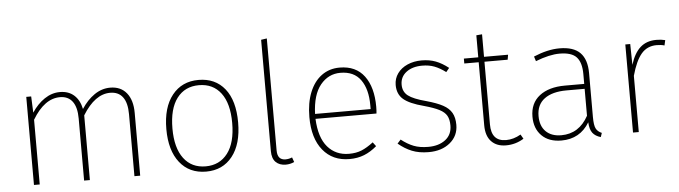

<svg xmlns="http://www.w3.org/2000/svg" viewBox="-47 -929 3994 1129"><g transform="rotate(-5 1950.0 -364.5)"><path d="M741 -371V0H707V-366Q707 -433 681.5 -467Q656 -501 607 -501Q517 -501 444 -382V0H410V-366Q410 -433 384.5 -467Q359 -501 311 -501Q219 -501 148 -382V0H114V-520H143L147 -424Q179 -473 222 -502Q265 -531 313 -531Q364 -531 396.5 -502Q429 -473 440 -420Q473 -471 516.5 -501Q560 -531 610 -531Q672 -531 706.5 -488.5Q741 -446 741 -371Z M1342 -262Q1342 -134 1285 -62Q1228 10 1130 10Q1031 10 974.5 -61.5Q918 -133 918 -259Q918 -387 975.5 -459Q1033 -531 1131 -531Q1230 -531 1286 -461Q1342 -391 1342 -262ZM954 -259Q954 -145 1000.5 -83Q1047 -21 1130 -21Q1212 -21 1259.5 -83Q1307 -145 1307 -262Q1307 -377 1260.5 -438.5Q1214 -500 1131 -500Q1048 -500 1001 -438Q954 -376 954 -259Z M1519 -77V-734L1553 -739V-78Q1553 -21 1601 -21Q1621 -21 1640 -29L1650 -1Q1626 10 1600 10Q1563 10 1541 -11.5Q1519 -33 1519 -77Z M2157 -243H1797Q1802 -132 1850 -76.5Q1898 -21 1976 -21Q2018 -21 2050 -34Q2082 -47 2120 -76L2138 -52Q2102 -21 2063 -5.5Q2024 10 1976 10Q1877 10 1819.5 -60.5Q1762 -131 1762 -256Q1762 -340 1787 -402Q1812 -464 1857.5 -497.5Q1903 -531 1964 -531Q2060 -531 2109.5 -464.5Q2159 -398 2159 -283Q2159 -261 2157 -243ZM2125 -295Q2125 -390 2085.5 -445Q2046 -500 1966 -500Q1895 -500 1848 -442.5Q1801 -385 1797 -272H2125Z M2606 -473 2587 -450Q2552 -476 2520.5 -488Q2489 -500 2449 -500Q2391 -500 2355 -472.5Q2319 -445 2319 -399Q2319 -357 2349.5 -333.5Q2380 -310 2456 -290Q2517 -273 2552 -254Q2587 -235 2603 -207Q2619 -179 2619 -136Q2619 -71 2570 -30.5Q2521 10 2444 10Q2387 10 2345 -7Q2303 -24 2265 -56L2285 -78Q2322 -49 2358 -35Q2394 -21 2444 -21Q2506 -21 2545 -51Q2584 -81 2584 -135Q2584 -171 2571.5 -193Q2559 -215 2528 -231Q2497 -247 2439 -263Q2355 -285 2319.5 -315.5Q2284 -346 2284 -400Q2284 -438 2305.5 -468Q2327 -498 2364.5 -514.5Q2402 -531 2448 -531Q2494 -531 2531 -517Q2568 -503 2606 -473Z M3005 -20Q2957 10 2900 10Q2845 10 2813.5 -23Q2782 -56 2782 -119V-491H2697V-520H2782V-650L2816 -653V-520H2958L2953 -491H2816V-121Q2816 -21 2903 -21Q2947 -21 2990 -46Z M3467 -14 3459 10Q3427 1 3411 -20Q3395 -41 3393 -83Q3337 10 3227 10Q3153 10 3111 -32Q3069 -74 3069 -144Q3069 -224 3124.5 -267Q3180 -310 3275 -310H3389V-368Q3389 -436 3360 -468Q3331 -500 3260 -500Q3200 -500 3118 -468L3109 -496Q3192 -531 3262 -531Q3345 -531 3384 -491Q3423 -451 3423 -371V-111Q3423 -63 3433 -43.5Q3443 -24 3467 -14ZM3389 -122V-281H3282Q3198 -281 3151.5 -246.5Q3105 -212 3105 -145Q3105 -86 3138 -53.5Q3171 -21 3229 -21Q3334 -21 3389 -122Z M3886 -525 3879 -494Q3860 -500 3833 -500Q3777 -500 3742.5 -459.5Q3708 -419 3684 -332V0H3650V-520H3679L3681 -397Q3702 -465 3739 -498Q3776 -531 3834 -531Q3862 -531 3886 -525Z"/></g></svg>

Font: FiraGO UltraLight
Style: Regular
Weight: 200
Designer: bBox Type
Foundry: bBox Type GmbH
Version: Version 1.001